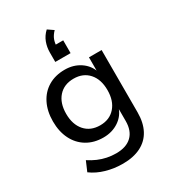

<svg xmlns="http://www.w3.org/2000/svg" viewBox="-227 -890 1069 1196"><g transform="rotate(-30 308.0 -292.0)"><path d="M298 189Q236 189 178.5 172.5Q121 156 78 124L108 54Q137 73 167 86Q197 99 229 105.5Q261 112 294 112Q367 112 406 74.5Q445 37 445 -33V-130H449Q433 -77 385.5 -45Q338 -13 275 -13Q207 -13 156.5 -43.5Q106 -74 78.5 -129Q51 -184 51 -257Q51 -330 78.5 -385Q106 -440 156.5 -470Q207 -500 275 -500Q338 -500 385.5 -468Q433 -436 450 -382H445V-491H536V-43Q536 31 508.5 83Q481 135 427.5 162Q374 189 298 189ZM295 -89Q363 -89 403 -134.5Q443 -180 443 -257Q443 -334 403 -379Q363 -424 295 -424Q226 -424 186 -379Q146 -334 146 -257Q146 -180 186 -134.5Q226 -89 295 -89ZM249 -571V-638Q249 -677 262 -711.5Q275 -746 304 -773L345 -745Q322 -721 313.5 -698Q305 -675 305 -650L283 -663H359V-571Z"/></g></svg>

Font: Nunito Sans 10pt Medium
Style: Regular
Weight: 500
Designer: Vernon Adams
Foundry: Vernon Adams
Version: Version 3.101;gftools[0.9.27]